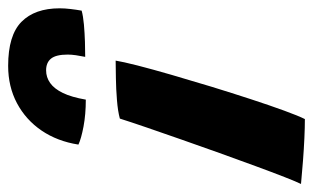

<svg xmlns="http://www.w3.org/2000/svg" viewBox="-196 -598 768 471"><g transform="rotate(-90 188.5 -362.0)"><path d="M132.4 1.4Q112.1 1.4 85.8 0.2Q59.4 -1 30.5 -3.2Q1.6 -5.4 -26.8 -8.1Q-21.4 -19 -9.8 -48.6Q1.8 -78.2 17 -119.6Q32.2 -161 49.1 -207.9Q65.9 -254.9 82.1 -301.2Q98.4 -347.6 111.9 -387.1Q125.4 -426.6 133.6 -452.5Q152.1 -457.5 179.1 -459.6Q206.1 -461.8 232.7 -462.2Q259.2 -462.8 275.8 -462.8Q273.1 -445.6 263.9 -409.3Q254.6 -373 240.9 -325.7Q227.2 -278.4 211.8 -227.8Q196.2 -177.1 181 -130.6Q165.8 -84.1 153 -49.1Q140.2 -14.1 132.4 1.4ZM69.8 -554.1Q77.9 -605.8 104.2 -644.5Q130.6 -683.2 171.4 -704.9Q212.1 -726.5 263 -726.5Q337.9 -726.5 371 -693.8Q404.1 -661.1 404.1 -600.1Q404.1 -587.4 402.4 -573.5Q400.8 -559.6 398.4 -546.2Q385 -542.5 364.1 -540.6Q343.1 -538.8 321.7 -538.1Q300.2 -537.5 285 -537.5Q287.4 -549.2 289 -560.2Q290.6 -571.2 290.6 -580.4Q290.6 -609 280.8 -621.2Q271 -633.4 252 -633.4Q234.8 -633.4 220.8 -623.4Q206.8 -613.5 196.4 -592.2Q186.1 -570.9 180.1 -536Q143.9 -536 114.2 -541.6Q84.6 -547.2 69.8 -554.1Z"/></g></svg>

Font: Grandstander Thin
Style: Italic
Weight: 100
Italic angle: -15°
Designer: Tyler Finck
Foundry: Etcetera Type Co
Version: Version 1.200